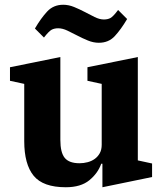

<svg xmlns="http://www.w3.org/2000/svg" viewBox="-20 -776 687 808"><path d="M257 12Q161 12 121.5 -36.5Q82 -85 82 -182V-423L22 -436V-493L234 -536V-187Q234 -134 252.5 -111.5Q271 -89 315 -89Q332 -89 349 -93.5Q366 -98 379 -107.5Q392 -117 400 -131.5Q408 -146 408 -167V-423L348 -436V-493L560 -536V-101L620 -88V-31L411 12V-87H406Q392 -47 356 -17.5Q320 12 257 12ZM396 -596Q373 -596 350 -605.5Q327 -615 306 -626Q285 -637 264 -647Q243 -657 225 -657Q209 -657 197.5 -651Q186 -645 165 -618L127 -656Q152 -699 178.5 -727.5Q205 -756 246 -756Q269 -756 292 -746.5Q315 -737 336 -726Q357 -715 378 -704.5Q399 -694 417 -694Q433 -694 444.5 -700Q456 -706 477 -734L515 -696Q489 -652 463 -624Q437 -596 396 -596Z"/></svg>

Font: IBM Plex Serif
Style: Bold
Weight: 700
Designer: Mike Abbink, Paul van der Laan, Pieter van Rosmalen
Foundry: Bold Monday
Version: Version 2.008